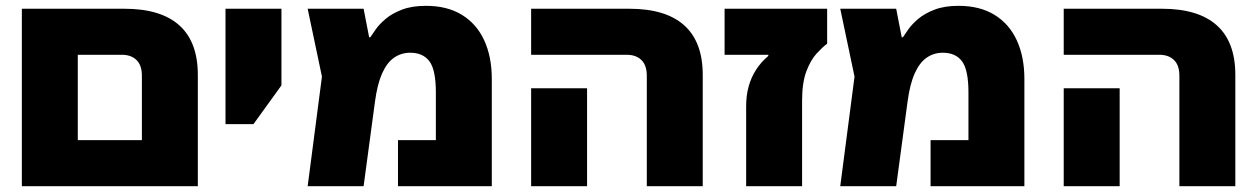

<svg xmlns="http://www.w3.org/2000/svg" viewBox="-20 -639 4325 659"><path d="M55 0V-609H407Q532 -609 595.5 -552Q659 -495 659 -382V0ZM247 -158H467V-379Q467 -415 448.5 -433Q430 -451 398 -451H247Z M754 -213V-609H946V-346L850 -213Z M1442 -619Q1515 -619 1565.5 -588Q1616 -557 1642 -500.5Q1668 -444 1668 -368V0H1346V-158H1476V-322Q1476 -399 1454 -428.5Q1432 -458 1388 -458Q1357 -458 1332.5 -441Q1308 -424 1291.5 -387Q1275 -350 1267 -290L1228 0H1036L1085 -376L1036 -609H1228L1247 -511H1251Q1257 -520 1269.5 -538Q1282 -556 1304 -574.5Q1326 -593 1360 -606Q1394 -619 1442 -619Z M2200 0V-379Q2200 -415 2181.5 -433Q2163 -451 2131 -451H1803V-609H2140Q2265 -609 2328.5 -552Q2392 -495 2392 -382V0ZM1803 0V-336H1995V0Z M2541 0V-274Q2541 -311 2549.5 -342Q2558 -373 2575 -399.5Q2592 -426 2617 -447V-451H2467V-609H2819V-489Q2804 -478 2783.5 -456Q2763 -434 2748 -395Q2733 -356 2733 -293V0Z M3270 -619Q3343 -619 3393.5 -588Q3444 -557 3470 -500.5Q3496 -444 3496 -368V0H3174V-158H3304V-322Q3304 -399 3282 -428.5Q3260 -458 3216 -458Q3185 -458 3160.5 -441Q3136 -424 3119.5 -387Q3103 -350 3095 -290L3056 0H2864L2913 -376L2864 -609H3056L3075 -511H3079Q3085 -520 3097.5 -538Q3110 -556 3132 -574.5Q3154 -593 3188 -606Q3222 -619 3270 -619Z M4028 0V-379Q4028 -415 4009.5 -433Q3991 -451 3959 -451H3631V-609H3968Q4093 -609 4156.5 -552Q4220 -495 4220 -382V0ZM3631 0V-336H3823V0Z"/></svg>

Font: Noto Sans Hebrew Black
Style: Regular
Weight: 900
Designer: Monotype Design Team
Foundry: Monotype Imaging Inc.
Version: Version 2.003